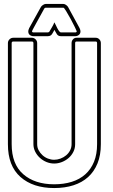

<svg xmlns="http://www.w3.org/2000/svg" viewBox="-20 -924 569 971"><path d="M301 -885H211Q207 -885 204 -881Q202 -877 192 -859Q182 -841 171 -821Q160 -801 151 -784.5Q142 -768 142 -766Q142 -760 150 -760H222Q224 -760 225.5 -761Q227 -762 229 -763Q236 -775 243 -786.5Q250 -798 255 -811Q257 -808 261 -799.5Q265 -791 269.5 -782Q274 -773 279 -766.5Q284 -760 288 -760H360Q368 -760 368 -766Q368 -767 359 -786Q350 -805 338 -827Q326 -849 315 -867Q304 -885 301 -885ZM367 -714Q360 -714 360 -706V-195Q360 -174 351 -156Q342 -138 327 -125Q312 -112 293 -104.5Q274 -97 254 -97Q234 -97 215.5 -104.5Q197 -112 182 -125.5Q167 -139 158 -157Q149 -175 149 -195V-706Q149 -714 141 -714H47Q39 -714 39 -706V-195Q39 -94 97.5 -43Q156 8 254 8Q303 8 343 -4.5Q383 -17 411.5 -42.5Q440 -68 455.5 -106Q471 -144 471 -195V-706Q471 -714 464 -714ZM464 -733Q475 -733 482.5 -725Q490 -717 490 -706V-195Q490 -139 473 -97.5Q456 -56 425.5 -28.5Q395 -1 351.5 13Q308 27 254 27Q147 27 83.5 -29Q20 -85 20 -195V-706Q20 -717 28 -725Q36 -733 47 -733H141Q152 -733 160 -725Q168 -717 168 -706V-195Q168 -178 175.5 -164Q183 -150 195 -139Q207 -128 222.5 -122Q238 -116 254 -116Q270 -116 286 -122Q302 -128 314.5 -138.5Q327 -149 334.5 -163.5Q342 -178 342 -195V-706Q342 -717 349 -725Q356 -733 367 -733ZM384 -779H383Q387 -774 387 -765Q387 -754 379 -747.5Q371 -741 360 -741H288Q274 -741 267.5 -751.5Q261 -762 255 -773Q250 -762 243 -751.5Q236 -741 222 -741H150Q139 -741 131 -747Q123 -753 123 -765Q123 -774 127 -779H126L187 -889Q190 -894 197.5 -899Q205 -904 211 -904H301Q307 -904 314 -899Q321 -894 324 -889Z"/></svg>

Font: RonaldsonGothicLicht
Style: Regular
Weight: 400
Designer: Mr. Robertson for MacKellar, Smiths & Jordan Co. Philadelphia
Foundry: CAT-Fonts Peter Wiegel
Version: 1.000